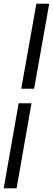

<svg xmlns="http://www.w3.org/2000/svg" viewBox="-25 -758 284 1030"><path d="M-5 252 75 -204H144L64 252ZM89 -282 170 -738H239L158 -282Z"/></svg>

Font: Celebes
Style: Italic
Weight: 400
Italic angle: -10°
Designer: Anugrah Pasau
Foundry: Lafontype
Version: Version 1.000; ttfautohint (v1.8.4)